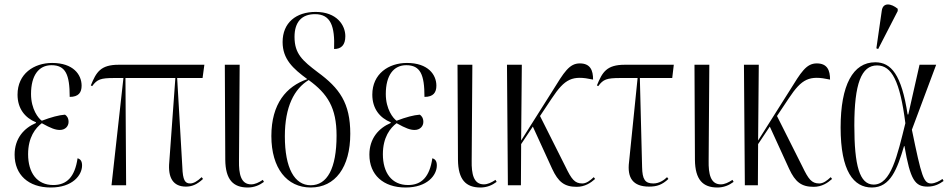

<svg xmlns="http://www.w3.org/2000/svg" viewBox="-20 -824 4230 854"><path d="M206 10C303 10 345 -45 345 -88C345 -106 339 -116 325 -120C313 -37 277 -1 217 -1C144 -1 105 -56 105 -138C105 -214 138 -255 166 -276C207 -253 227 -246 246 -246C271 -246 285 -263 285 -282C285 -300 276 -310 269 -314C242 -312 208 -303 166 -287C151 -297 118 -338 118 -406C118 -488 152 -534 209 -534C272 -534 290 -492 290 -393C330 -393 343 -413 343 -443C343 -492 306 -544 212 -544C131 -544 58 -496 58 -403C58 -341 91 -300 140 -280V-277C86 -254 45 -208 45 -136C45 -47 106 10 206 10Z M476 0H541L538 -477H760L733 -104C726 -32 751 6 807 6C832 6 855 -2 883 -28L877 -36C857 -17 840 -8 826 -8C803 -8 793 -22 791 -81L768 -477H881L889 -536H508C427 -536 408 -503 384 -444L390 -441C412 -471 427 -477 488 -477H529Z M1082 10C1110 10 1134 0 1154 -15L1149 -24C1131 -12 1114 -4 1097 -4C1051 -4 1042 -51 1043 -109L1046 -536H980L982 -113C983 -25 1017 10 1082 10Z M1362 10C1471 10 1538 -80 1538 -229C1538 -366 1490 -432 1393 -503C1326 -554 1290 -584 1290 -660C1290 -726 1322 -761 1381 -761C1451 -761 1470 -708 1466 -606C1498 -606 1516 -624 1516 -663C1516 -712 1478 -771 1384 -771C1297 -771 1237 -723 1237 -637C1237 -561 1283 -519 1347 -472C1254 -440 1187 -363 1187 -219C1187 -76 1256 10 1362 10ZM1362 0C1290 0 1247 -76 1247 -218C1247 -350 1289 -429 1353 -468C1437 -407 1477 -345 1477 -221C1477 -74 1435 0 1362 0Z M1784 10C1881 10 1923 -45 1923 -88C1923 -106 1917 -116 1903 -120C1891 -37 1855 -1 1795 -1C1722 -1 1683 -56 1683 -138C1683 -214 1716 -255 1744 -276C1785 -253 1805 -246 1824 -246C1849 -246 1863 -263 1863 -282C1863 -300 1854 -310 1847 -314C1820 -312 1786 -303 1744 -287C1729 -297 1696 -338 1696 -406C1696 -488 1730 -534 1787 -534C1850 -534 1868 -492 1868 -393C1908 -393 1921 -413 1921 -443C1921 -492 1884 -544 1790 -544C1709 -544 1636 -496 1636 -403C1636 -341 1669 -300 1718 -280V-277C1664 -254 1623 -208 1623 -136C1623 -47 1684 10 1784 10Z M2117 10C2145 10 2169 0 2189 -15L2184 -24C2166 -12 2149 -4 2132 -4C2086 -4 2077 -51 2078 -109L2081 -536H2015L2017 -113C2018 -25 2052 10 2117 10Z M2239 0H2297L2298 -183L2350 -261L2436 -73C2463 -15 2490 7 2545 7C2582 7 2608 -11 2627 -28L2621 -36C2605 -21 2588 -8 2570 -8C2536 -8 2522 -27 2495 -83L2382 -308L2434 -386C2493 -475 2526 -490 2618 -470C2618 -511 2606 -542 2559 -542C2512 -542 2489 -503 2437 -419L2298 -199L2301 -536H2235Z M2867 6C2902 6 2925 -2 2953 -28L2947 -36C2934 -23 2912 -8 2886 -8C2849 -8 2837 -26 2836 -81L2826 -477H2970L2977 -536H2759C2678 -536 2659 -503 2635 -444L2641 -441C2663 -471 2678 -477 2739 -477H2816L2778 -104C2769 -33 2795 6 2867 6Z M3171 10C3199 10 3223 0 3243 -15L3238 -24C3220 -12 3203 -4 3186 -4C3140 -4 3131 -51 3132 -109L3135 -536H3069L3071 -113C3072 -25 3106 10 3171 10Z M3293 0H3351L3352 -183L3404 -261L3490 -73C3517 -15 3544 7 3599 7C3636 7 3662 -11 3681 -28L3675 -36C3659 -21 3642 -8 3624 -8C3590 -8 3576 -27 3549 -83L3436 -308L3488 -386C3547 -475 3580 -490 3672 -470C3672 -511 3660 -542 3613 -542C3566 -542 3543 -503 3491 -419L3352 -199L3355 -536H3289Z M3886 -606 3973 -775V-785C3944 -809 3907 -815 3902 -776L3878 -609ZM3858 10C3941 10 3971 -73 4001 -174H4003C4029 -23 4050 6 4106 6C4137 6 4159 -6 4177 -19L4172 -28C4160 -19 4138 -8 4122 -8C4088 -8 4079 -38 4036 -247L4144 -536H4070L4020 -315H4017C3990 -492 3944 -547 3873 -547C3774 -547 3719 -446 3719 -257C3719 -62 3777 10 3858 10ZM3866 -3C3803 -3 3780 -88 3780 -266C3780 -451 3811 -533 3881 -533C3946 -533 3983 -464 4007 -276C3971 -131 3943 -3 3866 -3Z"/></svg>

Font: Noto Serif Display ExtraCondensed Light
Style: Regular
Weight: 300
Width: 2
Designer: Monotype Design Team
Foundry: Monotype Imaging Inc.
Version: Version 2.009